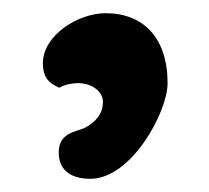

<svg xmlns="http://www.w3.org/2000/svg" viewBox="-20 -134 317 291"><path d="M140 -114C99 -114 45 -81 45 -38C45 -15 56 -7 70 -1C78 -6 90 -8 98 -8C121 -8 136 6 136 20C136 39 125 51 108 60C95 66 69 67 69 97C69 126 90 137 117 137C179 137 234 36 234 -8C234 -77 197 -114 140 -114Z"/></svg>

Font: Hotpoint
Style: Bold
Weight: 700
Designer: Andrew Paglinawan, Luciano Perondi, Riccardo Olocco
Foundry: CAST Cooperativa Anonima Servizi Tipografici
Version: Version 1.000;PS 2.1;hotconv 16.6.51;makeotf.lib2.5.65220